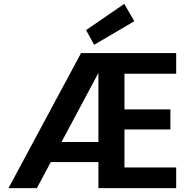

<svg xmlns="http://www.w3.org/2000/svg" viewBox="-20 -975 989 995"><path d="M24 0 400 -700H893V-593H625V-408H863V-304H625V-107H893V0H490V-597L171 0ZM167 -135 224 -239H554V-135ZM468 -743 426 -819 624 -955 676 -865Z"/></svg>

Font: DM Sans 10pt
Style: Bold
Weight: 700
Version: Version 4.004;gftools[0.9.30]